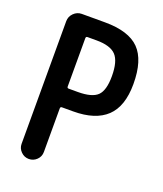

<svg xmlns="http://www.w3.org/2000/svg" viewBox="-135 -819 771 908"><g transform="rotate(20 250.0 -365.0)"><path d="M173.8 -627.9V-384.8Q173.8 -377 181.6 -377H227.5Q298.8 -377 326.2 -403.8Q353.5 -430.7 353.5 -502Q353.5 -577.1 325.2 -606.9Q296.9 -636.7 227.5 -636.7H181.6Q173.8 -636.7 173.8 -627.9ZM61.5 -55.7V-672.9Q61.5 -696.3 78.6 -713.4Q95.7 -730.5 119.1 -730.5H235.4Q355.5 -730.5 408.7 -676.3Q461.9 -622.1 461.9 -502Q461.9 -389.6 405.8 -336.4Q349.6 -283.2 238.3 -283.2H181.6Q173.8 -283.2 173.8 -274.4V-55.7Q173.8 -32.2 157.2 -16.1Q140.6 0 117.7 0Q94.7 0 78.1 -16.6Q61.5 -33.2 61.5 -55.7Z"/></g></svg>

Font: Rounded Mgen+ 2m medium
Style: Regular
Weight: 500
Designer: [Source Han Sans]
Ryoko NISHIZUKA  (kana & ideographs); Paul D. Hunt (Latin, Greek & Cyrillic); Wenlong ZHANG  (bopomofo
Version: Version 1.059.20150602